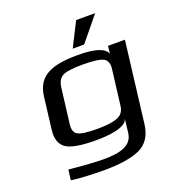

<svg xmlns="http://www.w3.org/2000/svg" viewBox="-155 -810 1020 1120"><g transform="rotate(-20 355.5 -249.5)"><path d="M116 -334 92 -137C85 -83 98 -45 129 -23C159 -1 222 10 315 10C390 10 505 0 515 -52L505 34C496 109 422 129 320 129C270 129 198 124 104 115L96 179C148 186 217 190 303 190C399 190 472 178 523 155C574 131 604 85 612 16L673 -484H568L563 -437C548 -475 490 -494 385 -494C221 -494 131 -458 116 -334ZM517 -131C513 -99 499 -78 471 -67C445 -56 403 -50 346 -50C284 -50 244 -55 225 -66C205 -76 198 -98 202 -131L229 -350C233 -382 246 -404 266 -415C286 -426 328 -432 391 -432C457 -432 500 -426 520 -415C540 -403 548 -381 544 -350ZM563 -689H445L369 -539H440Z"/></g></svg>

Font: Gamestation Extended
Style: Italic
Weight: 400
Width: 7
Designer: Jonas Hecksher
Foundry: Jonas Hecksher, Playtypeª, e-types AS
Version: Version 1.003